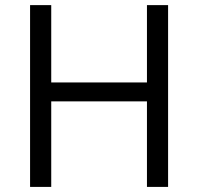

<svg xmlns="http://www.w3.org/2000/svg" viewBox="-20 -734 778 754"><path d="M640.1 0H557.1V-335.9H181.2V0H98.1V-713.9H181.2V-410.2H557.1V-713.9H640.1Z"/></svg>

Font: Open Sans ACDW
Style: acdw
Weight: 400
Foundry: Ascender Corporation
Version: Version 1.10